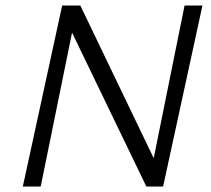

<svg xmlns="http://www.w3.org/2000/svg" viewBox="-20 -678 767 698"><path d="M63 0 206 -658H262L128 0ZM544 0H512L218 -609L230 -658H272L557 -65ZM716 -658 573 0H518L651 -658Z"/></svg>

Font: Ysabeau Office
Style: Italic
Weight: 400
Italic angle: -12°
Designer: Christian Thalmann (Catharsis Fonts)
Version: Version 2.001;gftools[0.9.30]; featfreeze: tnum,lnum,ss02